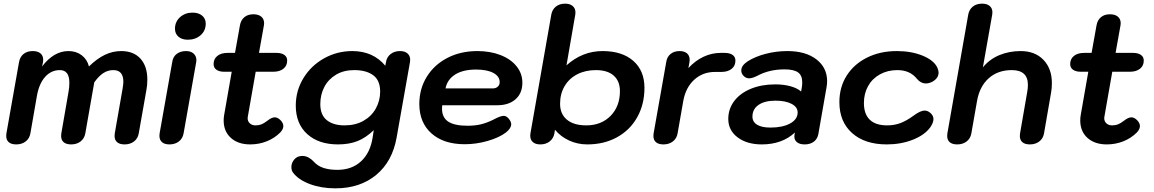

<svg xmlns="http://www.w3.org/2000/svg" viewBox="-20 -779 6306 1049"><path d="M14 -36Q14 -45 15 -50L84 -440Q89 -468 108.5 -484Q128 -500 159 -500Q186 -500 201 -487.5Q216 -475 216 -452Q216 -444 215 -440L210 -416Q274 -500 354 -500Q396 -500 426 -477.5Q456 -455 466 -416Q510 -459 553 -479.5Q596 -500 642 -500Q710 -500 747.5 -458.5Q785 -417 785 -344Q785 -313 780 -288L738 -50Q733 -22 712 -6Q691 10 661 10Q634 10 620 -2Q606 -14 606 -36Q606 -45 607 -50L650 -296Q654 -322 654 -332Q654 -396 599 -396Q570 -396 545 -380Q520 -364 495 -329L446 -50Q441 -22 420 -6Q399 10 369 10Q342 10 328 -2Q314 -14 314 -36Q314 -45 315 -50L354 -275Q359 -300 359 -327Q359 -396 307 -396Q260 -396 227 -359.5Q194 -323 182 -257L146 -50Q141 -22 120 -6Q99 10 69 10Q42 10 28 -2Q14 -14 14 -36Z M936 -622Q936 -660 963.5 -685Q991 -710 1032 -710Q1065 -710 1084.5 -693.5Q1104 -677 1104 -650Q1104 -611 1076 -586.5Q1048 -562 1006 -562Q974 -562 955 -578.5Q936 -595 936 -622ZM851 -37Q851 -46 852 -50L921 -440Q925 -469 945.5 -484.5Q966 -500 996 -500Q1023 -500 1038 -486Q1053 -472 1053 -451Q1053 -444 1052 -440L983 -50Q978 -22 957 -6Q936 10 906 10Q879 10 865 -2.5Q851 -15 851 -37Z M1334 -142Q1333 -139 1333 -133Q1333 -116 1345 -105Q1357 -94 1376 -94Q1394 -94 1408 -99.5Q1422 -105 1439 -118Q1464 -138 1481 -138Q1497 -138 1512.5 -122.5Q1528 -107 1528 -90Q1528 -73 1511 -55Q1480 -24 1437.5 -7Q1395 10 1347 10Q1281 10 1241.5 -25.5Q1202 -61 1202 -121Q1202 -137 1205 -153L1246 -387H1205Q1178 -387 1162.5 -398Q1147 -409 1147 -429Q1147 -457 1167.5 -473.5Q1188 -490 1223 -490H1264L1291 -641Q1296 -669 1315 -685Q1334 -701 1364 -701Q1392 -701 1407.5 -688Q1423 -675 1423 -652Q1423 -645 1422 -641L1395 -490H1491Q1518 -490 1533.5 -479Q1549 -468 1549 -448Q1549 -420 1528.5 -403.5Q1508 -387 1473 -387H1377Z M1581 164Q1572 153 1572 133Q1572 111 1588 92Q1604 73 1632 73Q1650 73 1665.5 81.5Q1681 90 1692 102Q1715 128 1747.5 138.5Q1780 149 1823 149Q1902 149 1952.5 102.5Q2003 56 2016 -28L2022 -68Q1980 -27 1934 -8.5Q1888 10 1827 10Q1721 10 1658.5 -46.5Q1596 -103 1596 -202Q1596 -284 1638 -352.5Q1680 -421 1751 -460.5Q1822 -500 1905 -500Q2018 -500 2085 -420L2089 -440Q2093 -467 2114 -483.5Q2135 -500 2165 -500Q2192 -500 2206.5 -487Q2221 -474 2221 -453Q2221 -444 2220 -440L2147 -28Q2124 103 2035.5 176.5Q1947 250 1812 250Q1735 250 1672.5 226.5Q1610 203 1581 164ZM2057 -279Q2057 -340 2019 -368Q1981 -396 1915 -396Q1858 -396 1816 -371Q1774 -346 1752 -304Q1730 -262 1730 -210Q1730 -151 1765.5 -122.5Q1801 -94 1862 -94Q1922 -94 1966 -119Q2010 -144 2033.5 -186.5Q2057 -229 2057 -279Z M2271 -211Q2271 -294 2312 -360Q2353 -426 2425 -463Q2497 -500 2588 -500Q2659 -500 2715 -478Q2771 -456 2802.5 -416.5Q2834 -377 2834 -327Q2834 -270 2797 -237Q2760 -204 2697 -204H2396Q2395 -197 2395 -185Q2395 -137 2429 -114.5Q2463 -92 2535 -92Q2576 -92 2608.5 -100Q2641 -108 2677 -126Q2714 -146 2732 -146Q2747 -146 2760 -130Q2773 -114 2773 -100Q2773 -78 2744 -55Q2707 -27 2644.5 -9Q2582 9 2519 9Q2404 9 2337.5 -50Q2271 -109 2271 -211ZM2673 -296Q2689 -296 2699.5 -305.5Q2710 -315 2710 -330Q2710 -362 2675.5 -380.5Q2641 -399 2581 -399Q2510 -399 2467 -372Q2424 -345 2414 -296Z M2877 -38Q2877 -46 2878 -50L2992 -699Q2997 -727 3017 -743Q3037 -759 3068 -759Q3094 -759 3109 -746Q3124 -733 3124 -711Q3124 -703 3123 -699L3075 -422Q3162 -500 3272 -500Q3379 -500 3440 -446.5Q3501 -393 3501 -299Q3501 -209 3461.5 -138.5Q3422 -68 3351 -29Q3280 10 3189 10Q3136 10 3090 -11Q3044 -32 3012 -70L3009 -50Q3004 -23 2983.5 -6.5Q2963 10 2932 10Q2906 10 2891.5 -2.5Q2877 -15 2877 -38ZM3367 -281Q3367 -336 3333 -366Q3299 -396 3236 -396Q3178 -396 3133.5 -373Q3089 -350 3064.5 -308Q3040 -266 3040 -212Q3040 -156 3077.5 -125Q3115 -94 3183 -94Q3265 -94 3316 -146Q3367 -198 3367 -281Z M3550 -36Q3550 -45 3551 -50L3620 -440Q3624 -468 3643.5 -484Q3663 -500 3693 -500Q3719 -500 3733.5 -487.5Q3748 -475 3748 -452Q3748 -444 3747 -440L3741 -407Q3779 -448 3824 -469Q3869 -490 3917 -490H3939Q3967 -490 3982.5 -479Q3998 -468 3998 -448Q3998 -419 3977 -402.5Q3956 -386 3921 -386H3887Q3819 -386 3772.5 -343Q3726 -300 3713 -227L3682 -50Q3677 -22 3656 -6Q3635 10 3605 10Q3578 10 3564 -2Q3550 -14 3550 -36Z M3959 -129Q3959 -184 3991.5 -227Q4024 -270 4082.5 -294Q4141 -318 4216 -318Q4261 -318 4298 -308Q4335 -298 4357 -279L4361 -303Q4363 -313 4363 -330Q4363 -367 4340 -383.5Q4317 -400 4266 -400Q4183 -400 4118 -365Q4090 -351 4073 -351Q4056 -351 4043 -364Q4030 -377 4030 -394Q4030 -421 4065 -444Q4106 -470 4163.5 -485Q4221 -500 4282 -500Q4381 -500 4440 -455Q4499 -410 4499 -335Q4499 -320 4496 -303L4451 -46Q4446 -20 4426.5 -5Q4407 10 4376 10Q4350 10 4335 -1.5Q4320 -13 4320 -33Q4320 -40 4321 -44L4323 -55Q4253 10 4142 10Q4061 10 4010 -28.5Q3959 -67 3959 -129ZM4338 -165Q4338 -194 4305 -211.5Q4272 -229 4217 -229Q4158 -229 4124.5 -206Q4091 -183 4091 -142Q4091 -113 4116.5 -97.5Q4142 -82 4189 -82Q4256 -82 4297 -104.5Q4338 -127 4338 -165Z M4566 -221Q4566 -303 4606 -366Q4646 -429 4717.5 -464.5Q4789 -500 4880 -500Q4959 -500 5020.5 -475Q5082 -450 5101 -410Q5108 -393 5108 -383Q5108 -351 5073 -332Q5055 -323 5038 -323Q5011 -323 4990 -348Q4952 -396 4883 -396Q4830 -396 4788 -373Q4746 -350 4723 -309Q4700 -268 4700 -216Q4700 -156 4732 -125Q4764 -94 4827 -94Q4866 -94 4899.5 -106.5Q4933 -119 4971 -147Q5009 -175 5032 -175Q5047 -175 5062 -163Q5080 -148 5080 -128Q5080 -109 5063 -84Q5032 -41 4967 -15.5Q4902 10 4825 10Q4705 10 4635.5 -52Q4566 -114 4566 -221Z M5155 -36Q5155 -45 5156 -50L5270 -699Q5275 -727 5295 -743Q5315 -759 5346 -759Q5372 -759 5387 -746.5Q5402 -734 5402 -712Q5402 -704 5401 -699L5350 -411Q5387 -456 5440.5 -478Q5494 -500 5556 -500Q5635 -500 5681 -452Q5727 -404 5727 -325Q5727 -298 5723 -275L5684 -50Q5679 -22 5658 -6Q5637 10 5607 10Q5580 10 5566 -2Q5552 -14 5552 -36Q5552 -45 5553 -50L5592 -275Q5596 -295 5596 -315Q5596 -396 5508 -396Q5432 -396 5382 -351.5Q5332 -307 5318 -227L5287 -50Q5282 -22 5261 -6Q5240 10 5210 10Q5183 10 5169 -2Q5155 -14 5155 -36Z M6014 -142Q6013 -139 6013 -133Q6013 -116 6025 -105Q6037 -94 6056 -94Q6074 -94 6088 -99.5Q6102 -105 6119 -118Q6144 -138 6161 -138Q6177 -138 6192.5 -122.5Q6208 -107 6208 -90Q6208 -73 6191 -55Q6160 -24 6117.5 -7Q6075 10 6027 10Q5961 10 5921.5 -25.5Q5882 -61 5882 -121Q5882 -137 5885 -153L5926 -387H5885Q5858 -387 5842.5 -398Q5827 -409 5827 -429Q5827 -457 5847.5 -473.5Q5868 -490 5903 -490H5944L5971 -641Q5976 -669 5995 -685Q6014 -701 6044 -701Q6072 -701 6087.5 -688Q6103 -675 6103 -652Q6103 -645 6102 -641L6075 -490H6171Q6198 -490 6213.5 -479Q6229 -468 6229 -448Q6229 -420 6208.5 -403.5Q6188 -387 6153 -387H6057Z"/></svg>

Font: Kodchasan
Style: Bold Italic
Weight: 700
Italic angle: -10°
Version: Version 1.000; ttfautohint (v1.6)